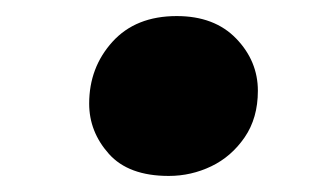

<svg xmlns="http://www.w3.org/2000/svg" viewBox="-20 -433 417 239"><path d="M91 -304Q91 -349 120 -381Q149 -413 200 -413Q247 -413 274 -385Q301 -357 301 -320Q301 -286 284.5 -262Q268 -238 243 -226Q218 -214 190 -214Q140 -214 115.5 -241.5Q91 -269 91 -304Z"/></svg>

Font: Literata 72pt
Style: Bold Italic
Weight: 700
Italic angle: -2°
Designer: Latin by Veronika Burian and Jose Scaglione. Greek by Irene Vlachou. Cyrillic by Vera Evstafieva
Foundry: TypeTogether
Version: Version 3.002